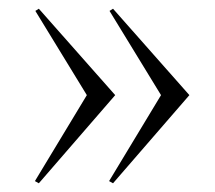

<svg xmlns="http://www.w3.org/2000/svg" viewBox="-20 -510 493 440"><path d="M414 -292 239 -490 231 -485 349 -292 230 -95 239 -90ZM244 -292 69 -490 61 -485 179 -292 60 -95 69 -90Z"/></svg>

Font: Cinzel
Style: Regular
Weight: 400
Designer: Natanael Gama
Version: Version 2.000